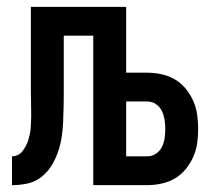

<svg xmlns="http://www.w3.org/2000/svg" viewBox="-20 -540 640 560"><path d="M15 0V-84Q24 -84 32 -88Q40 -92 45.5 -99Q51 -106 55.5 -114.5Q60 -123 62.5 -131.5Q65 -140 67 -149Q69 -158 69.5 -167Q70 -176 70.5 -185Q71 -194 71 -203Q71 -223 70.5 -242Q70 -261 70 -281V-520H348V-328H409Q430 -328 451 -323.5Q472 -319 490 -308.5Q508 -298 521.5 -281.5Q535 -265 543.5 -246Q552 -227 555 -206Q558 -185 558 -164Q558 -143 555 -122Q552 -101 543.5 -82Q535 -63 521.5 -46.5Q508 -30 490 -19.5Q472 -9 451 -4.5Q430 0 409 0H252V-436H166V-271Q166 -249 165.5 -226.5Q165 -204 164 -182Q163 -160 159.5 -138Q156 -116 148.5 -95Q141 -74 129 -55Q117 -36 99 -22.5Q81 -9 59 -4.5Q37 0 15 0ZM409 -84Q423 -84 434.5 -91.5Q446 -99 452 -111Q458 -123 460 -136.5Q462 -150 462 -164Q462 -177 460 -190.5Q458 -204 452 -216.5Q446 -229 434.5 -236.5Q423 -244 409 -244H348V-84Z"/></svg>

Font: Iosevka Fixed Medium Extended
Style: Regular
Weight: 500
Width: 7
Monospace: yes
Designer: Belleve Invis
Foundry: Belleve Invis
Version: Version 24.1.1; ttfautohint (v1.8.4)